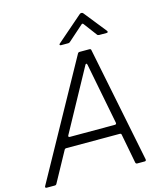

<svg xmlns="http://www.w3.org/2000/svg" viewBox="-168 -1094 997 1194"><g transform="rotate(-15 330.5 -497.0)"><path d="M-18 0Q-24 0 -26 -3.5Q-28 -7 -25 -12L386 -756Q390 -763 398 -763H461Q471 -763 472 -754L622 -11V-9Q622 0 613 0H565Q556 0 554 -9L518 -197Q517 -206 507 -206H163Q155 -206 151 -199L46 -7Q42 0 34 0ZM493 -268Q498 -268 500.5 -271Q503 -274 502 -279L425 -673Q423 -681 419 -681Q415 -681 412 -675L196 -280L194 -275Q194 -272 196.5 -270Q199 -268 203 -268ZM298 -833Q291 -833 289.5 -837Q288 -841 293 -845L459 -989Q464 -994 471 -994Q479 -994 483 -988L597 -845Q599 -843 599 -839Q599 -833 591 -833H543Q534 -833 530 -839L467 -923Q461 -932 453 -924L356 -838Q351 -833 344 -833Z"/></g></svg>

Font: Open Sauce Two Light Italic
Style: Regular
Weight: 300
Italic angle: -10°
Designer: Alfredo Marco Pradil
Foundry: Creative Sauce Fz LLC
Version: Version 1.477